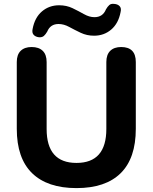

<svg xmlns="http://www.w3.org/2000/svg" viewBox="-20 -954 782 984"><path d="M372 10Q223 10 144.5 -66.5Q66 -143 66 -294V-636Q66 -674 86 -693.5Q106 -713 142 -713Q179 -713 199 -693.5Q219 -674 219 -636V-293Q219 -119 372 -119Q525 -119 525 -293V-636Q525 -674 545 -693.5Q565 -713 601 -713Q676 -713 676 -636V-294Q676 -143 598.5 -66.5Q521 10 372 10ZM180 -763Q162 -765 152.5 -775.5Q143 -786 147 -805Q158 -864 195 -895.5Q232 -927 283 -927Q321 -927 352 -912Q383 -897 410.5 -881.5Q438 -866 464 -866Q507 -866 523 -906Q531 -920 540 -928Q549 -936 565 -934Q583 -933 593 -922.5Q603 -912 598 -892Q587 -834 550 -802.5Q513 -771 462 -771Q425 -771 393.5 -786Q362 -801 334.5 -816Q307 -831 280 -831Q238 -831 222 -792Q214 -778 205 -770Q196 -762 180 -763Z"/></svg>

Font: Chiron GoRound TC
Style: Bold
Weight: 700
Designer: Ryoko NISHIZUKA 西塚涼子 (kana, bopomofo & ideographs); Paul D. Hunt (Latin, Greek & Cyrillic); Sandoll Communications 산돌커뮤니
Foundry: Adobe
Version: Version 1.000;hotconv 1.1.1;makeotfexe 2.6.0